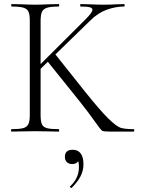

<svg xmlns="http://www.w3.org/2000/svg" viewBox="-20 -645 689 941"><path d="M37 -613Q35 -613 35 -619Q35 -625 37 -625L86 -624Q128 -622 152 -622Q179 -622 221 -624L268 -625Q270 -625 270 -619Q270 -613 268 -613Q229 -613 210.5 -607Q192 -601 185.5 -586.5Q179 -572 179 -542V-81Q179 -50 185.5 -36Q192 -22 210 -17Q228 -12 268 -12Q270 -12 270 -6Q270 0 268 0Q238 0 220 -1L152 -2L86 -1Q68 0 36 0Q34 0 34 -6Q34 -12 36 -12Q75 -12 93.5 -17Q112 -22 119 -36.5Q126 -51 126 -81V-544Q126 -574 119.5 -588Q113 -602 94.5 -607.5Q76 -613 37 -613ZM209 -349 251 -379 395 -198Q471 -103 511 -64Q551 -25 572 -18.5Q593 -12 635 -12Q638 -12 638 -6Q638 0 635 0H523Q488 0 481 -4Q474 -8 444.5 -50Q415 -92 373 -145ZM433 -597Q433 -606 419.5 -609.5Q406 -613 375 -613Q373 -613 373 -619Q373 -625 375 -625L417 -624Q455 -622 488 -622Q519 -622 553 -624L588 -625Q591 -625 591 -619Q591 -613 588 -613Q547 -613 503.5 -597.5Q460 -582 422 -544L166 -295L142 -294L399 -550Q433 -584 433 -597ZM329 276Q326 276 324 272.5Q322 269 324 268Q367 228 367 173Q367 153 362.5 144.5Q358 136 348 130L364 127Q367 143 358 151Q349 159 334 159Q317 159 307.5 149.5Q298 140 298 124Q298 89 336 89Q362 89 375.5 107Q389 125 389 160Q389 192 374.5 219.5Q360 247 332 275Q331 276 329 276Z"/></svg>

Font: Cormorant SC Light
Style: Regular
Weight: 300
Designer: Christian Thalmann (Catharsis Fonts)
Foundry: Catharsis Fonts
Version: Version 4.000